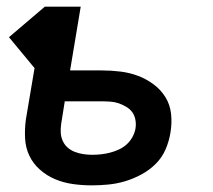

<svg xmlns="http://www.w3.org/2000/svg" viewBox="-20 -550 640 578"><path d="M256 8Q227 8 199 4Q171 0 146 -10.5Q121 -21 100.5 -39Q80 -57 68.5 -81Q57 -105 55.5 -133.5Q54 -162 58 -191L84 -345L7 -438L115 -530H223L191 -338H286Q315 -338 343 -334.5Q371 -331 396 -321.5Q421 -312 442.5 -296Q464 -280 478 -257.5Q492 -235 495 -207Q498 -179 493 -150Q489 -125 478.5 -100.5Q468 -76 449 -57Q430 -38 406 -25Q382 -12 357 -4.5Q332 3 306.5 5.5Q281 8 256 8ZM258 -84Q271 -84 284.5 -85.5Q298 -87 311.5 -90.5Q325 -94 338 -100Q351 -106 361.5 -115.5Q372 -125 379 -138Q386 -151 388 -164Q390 -177 387.5 -190Q385 -203 378 -212.5Q371 -222 360 -228.5Q349 -235 337.5 -239Q326 -243 312.5 -244Q299 -245 286 -245H175L164 -176Q162 -162 163 -149Q164 -136 169.5 -124.5Q175 -113 184.5 -105Q194 -97 206 -92.5Q218 -88 231 -86Q244 -84 258 -84Z"/></svg>

Font: Iosevka Curly SmBdEx
Style: Italic
Weight: 600
Width: 7
Italic angle: -9°
Monospace: yes
Designer: Belleve Invis
Foundry: Belleve Invis
Version: Version 11.1.0; ttfautohint (v1.8.3)